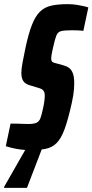

<svg xmlns="http://www.w3.org/2000/svg" viewBox="-59 -716 446 926"><path d="M83 8Q65 8 44 5.5Q23 3 3.5 -1.5Q-16 -6 -31 -11L-8 -120Q10 -120 26 -119.5Q42 -119 55 -118.5Q68 -118 77 -118Q104 -118 117 -124Q130 -130 136 -146Q142 -162 148 -191Q150 -200 151.5 -207.5Q153 -215 154 -221.5Q155 -228 155.5 -234Q156 -240 156.5 -245Q157 -250 157 -254Q157 -265 154.5 -271.5Q152 -278 147 -282.5Q142 -287 133 -290L84 -305Q63 -311 53.5 -325Q44 -339 44 -364Q44 -384 49.5 -413Q55 -442 63 -481Q78 -553 95 -596Q112 -639 134.5 -660.5Q157 -682 189.5 -689Q222 -696 267 -696Q291 -696 312.5 -692.5Q334 -689 348.5 -685.5Q363 -682 367 -680L343 -567Q339 -568 332 -568.5Q325 -569 314.5 -569.5Q304 -570 288 -570Q252 -570 236 -566Q220 -562 213 -545Q206 -528 197 -487Q195 -477 193 -468.5Q191 -460 190 -453.5Q189 -447 188.5 -442Q188 -437 188 -433Q188 -423 192.5 -418.5Q197 -414 207 -412L250 -400Q262 -397 273.5 -389Q285 -381 292 -363.5Q299 -346 299 -314Q299 -302 298 -288Q297 -274 294.5 -258Q292 -242 288 -223Q270 -141 253 -94.5Q236 -48 214 -26Q192 -4 160.5 2Q129 8 83 8ZM-39 190V185L77 -18H149V-13L71 190Z"/></svg>

Font: Saira UltraCondensed Black
Style: Italic
Weight: 900
Width: 1
Italic angle: -12°
Designer: Hector Gatti with collaboration of the Omnibus-Type team
Foundry: Omnibus-Type
Version: Version 1.101